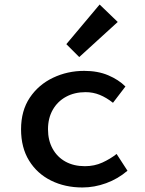

<svg xmlns="http://www.w3.org/2000/svg" viewBox="-20 -816 640 848"><path d="M344 12Q267 12 205.5 -18.5Q144 -49 108.5 -106.5Q73 -164 73 -245Q73 -327 111.5 -384.5Q150 -442 214 -472.5Q278 -503 352 -503Q412 -503 458 -483.5Q504 -464 534 -434L479 -362Q450 -385 420.5 -397Q391 -409 358 -409Q309 -409 271.5 -388.5Q234 -368 213 -331Q192 -294 192 -245Q192 -196 212.5 -159Q233 -122 269.5 -102Q306 -82 355 -82Q397 -82 432 -98Q467 -114 495 -136L543 -62Q501 -26 449 -7Q397 12 344 12ZM330 -564 273 -621 420 -796 500 -719Z"/></svg>

Font: Source Code Pro ExtraLight SemiBold
Style: Regular
Weight: 600
Monospace: yes
Version: Version 1.018;hotconv 1.0.116;makeotfexe 2.5.65601